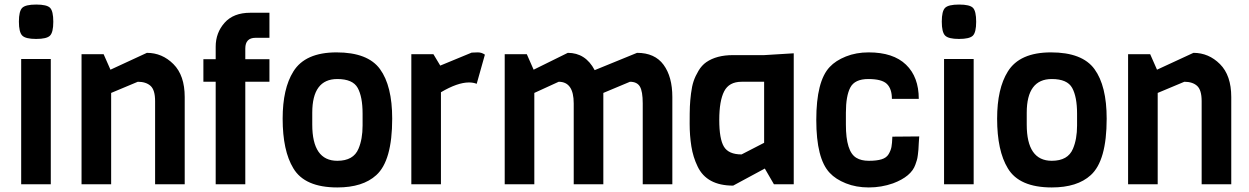

<svg xmlns="http://www.w3.org/2000/svg" viewBox="-20 -809 5483 843"><path d="M139 -789Q186 -789 200 -774.5Q214 -760 214 -713.5Q214 -667 199.5 -652.5Q185 -638 138.5 -638Q92 -638 77.5 -653Q63 -668 63 -714Q63 -760 77.5 -774.5Q92 -789 139 -789ZM203 0H73V-550H203Z M791 0H661V-365Q661 -414 641 -432Q621 -450 585 -450L468 -401V0H338V-571H435L465 -503L625 -577Q692 -577 741.5 -527.5Q791 -478 791 -383Z M1163 -450H1057V0H927V-450H873V-549H927V-604Q927 -665 966 -709Q1005 -753 1079 -753H1163V-643H1102Q1057 -643 1057 -596V-549H1163Z M1572 -258V-310Q1572 -384 1550.5 -423Q1529 -462 1461 -462Q1351 -462 1351 -314V-262Q1351 -103 1461 -103Q1532 -103 1554 -156Q1572 -198 1572 -258ZM1702 -288Q1702 -103 1632 -40Q1573 14 1461 14Q1318 14 1268 -70Q1221 -147 1221 -288Q1221 -420 1268 -495Q1320 -579 1457.5 -579Q1595 -579 1648.5 -505.5Q1702 -432 1702 -288Z M2109 -569 2073 -441Q2058 -447 2039 -447Q1989 -447 1916 -404V0H1786V-571H1883L1913 -521L2051 -578Q2061 -579 2078 -579Q2095 -579 2109 -569Z M2932 0H2802V-355Q2802 -408 2789.5 -429Q2777 -450 2746 -450L2629 -401V0H2499V-355Q2499 -450 2433 -450L2326 -401V0H2196V-571H2293L2323 -503L2473 -577Q2551 -577 2591 -501L2777 -577Q2855 -577 2893.5 -524.5Q2932 -472 2932 -383Z M3465 0H3378L3338 -69L3199 6Q3083 6 3043 -78Q3023 -119 3015.5 -166.5Q3008 -214 3008 -265.5Q3008 -317 3009 -341.5Q3010 -366 3014 -398.5Q3018 -431 3025.5 -453Q3033 -475 3047 -498.5Q3061 -522 3081 -536Q3126 -567 3198 -567H3335L3465 -575ZM3335 -182V-450H3236Q3181 -450 3159.5 -408Q3138 -366 3138 -282.5Q3138 -199 3158.5 -165Q3179 -131 3236 -131Z M3898 -209 4016 -210Q4015 -202 4014 -181Q4013 -160 4012.5 -152.5Q4012 -145 4010 -129Q4008 -113 4005.5 -105.5Q4003 -98 3999 -86Q3981 -34 3901 -4Q3850 14 3794.5 14Q3739 14 3694 -4Q3649 -22 3623 -50Q3564 -112 3564 -282.5Q3564 -453 3623 -515Q3649 -543 3694 -561Q3739 -579 3794 -579Q3902 -579 3958 -525Q4014 -471 4014 -375H3896Q3896 -419 3874 -440.5Q3852 -462 3792.5 -462Q3733 -462 3713.5 -425Q3694 -388 3694 -314V-262Q3694 -143 3740 -116Q3761 -103 3795 -103Q3829 -103 3850.5 -109.5Q3872 -116 3881.5 -132Q3891 -148 3894 -163.5Q3897 -179 3898 -209Z M4191 -789Q4238 -789 4252 -774.5Q4266 -760 4266 -713.5Q4266 -667 4251.5 -652.5Q4237 -638 4190.5 -638Q4144 -638 4129.5 -653Q4115 -668 4115 -714Q4115 -760 4129.5 -774.5Q4144 -789 4191 -789ZM4255 0H4125V-550H4255Z M4709 -258V-310Q4709 -384 4687.5 -423Q4666 -462 4598 -462Q4488 -462 4488 -314V-262Q4488 -103 4598 -103Q4669 -103 4691 -156Q4709 -198 4709 -258ZM4839 -288Q4839 -103 4769 -40Q4710 14 4598 14Q4455 14 4405 -70Q4358 -147 4358 -288Q4358 -420 4405 -495Q4457 -579 4594.5 -579Q4732 -579 4785.5 -505.5Q4839 -432 4839 -288Z M5386 0H5256V-365Q5256 -414 5236 -432Q5216 -450 5180 -450L5063 -401V0H4933V-571H5030L5060 -503L5220 -577Q5287 -577 5336.5 -527.5Q5386 -478 5386 -383Z"/></svg>

Font: Viga
Style: Regular
Weight: 400
Designer: Oscar Yáñez
Foundry: Fontstage
Version: Version 1.001